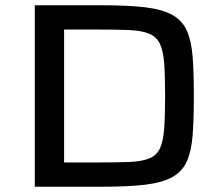

<svg xmlns="http://www.w3.org/2000/svg" viewBox="-20 -708 842 728"><path d="M112 0V-688H368Q468 -688 533 -680Q598 -672 635 -650.5Q672 -629 689 -590.5Q706 -552 710.5 -491.5Q715 -431 715 -344Q715 -257 710.5 -196.5Q706 -136 689 -97.5Q672 -59 635 -37.5Q598 -16 533 -8Q468 0 368 0ZM223 -92H350Q424 -92 471.5 -94Q519 -96 546.5 -107.5Q574 -119 586.5 -145.5Q599 -172 602.5 -220Q606 -268 606 -344Q606 -420 602.5 -468Q599 -516 586 -542.5Q573 -569 545 -580.5Q517 -592 470 -594Q423 -596 350 -596H223Z"/></svg>

Font: Saira Expanded Medium
Style: Regular
Weight: 500
Width: 7
Designer: Hector Gatti with collaboration of the Omnibus-Type team
Foundry: Omnibus-Type
Version: Version 1.100; ttfautohint (v1.8.3)